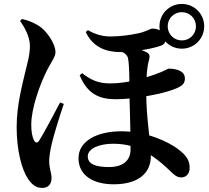

<svg xmlns="http://www.w3.org/2000/svg" viewBox="-20 -867 1040 955"><path d="M545.5 49.7C672.4 49.7 730.2 -9.6 730.2 -89.4C730.2 -167.8 707.3 -270.3 707.3 -410.3C707.3 -465.8 709.3 -527.9 721.1 -568.5C726.3 -587.2 725.8 -598.1 708.5 -607.3C683.9 -621 633.3 -630.7 597 -634.5L557.8 -617.8C577.1 -612.6 611.7 -605.1 616.9 -576.2C623.4 -544.4 623.6 -474 623.6 -425.2C623.6 -365.9 629.3 -250.4 629.3 -123.3C629.3 -68.2 591.1 -36.1 522.2 -36.1C453.1 -36.1 416.6 -52 416.6 -89.1C416.6 -130.1 477.6 -152 542.2 -152C639.3 -152 720.3 -119 825.4 -17.4C842.5 -0.8 858.4 15.5 881.3 15.5C908.9 15.5 923.4 -6.4 923.4 -32C923.4 -68.3 907.8 -92.1 872.7 -119.8C815.9 -165.6 702.7 -214 583.8 -214C461.1 -214 370.5 -164.6 370.5 -80.3C370.5 10.1 449.8 49.7 545.5 49.7ZM190 67.7C221.4 67.7 236.4 47.3 236.4 19.2C236.4 -8.1 224.7 -28.7 224.7 -66.4C224.7 -84.9 229.2 -116.6 237.1 -150.7C249.3 -202.3 276.9 -290.2 297.4 -350.1L278.9 -357.4C251.4 -305.4 194.2 -196.7 174.6 -167.4C165.9 -153.7 155.7 -155.4 148.2 -171C140.4 -185.8 135.5 -214.1 135.5 -246.2C135.5 -330.9 179.1 -443.4 202.8 -494.2C229.7 -554.4 255.9 -580.9 255.9 -607.5C255.9 -650.9 211.3 -713.7 174.1 -737.9C144.3 -756.5 116.9 -766.5 89.3 -772.6L79.8 -763C99 -735.8 128.8 -686.7 128.8 -639.2C128.8 -592.7 116.4 -554.8 105.9 -510.2C91.5 -447.6 62.8 -343.6 62.8 -235.1C62.8 -120.2 87.6 -23.6 119.8 23.2C145.6 61.4 169.3 67.7 190 67.7ZM554.1 -373.5C593.2 -373.5 627.7 -376.8 672.6 -383.1C735.3 -392.1 805.2 -405.5 858.2 -427.9C891.3 -441.7 899.6 -455.6 899.6 -477C899.6 -524.3 832.6 -525.6 818.8 -525.6C815 -525.6 801.4 -516.7 777.1 -506.8C746.6 -494.8 704.3 -480.3 664.1 -470.8C626.5 -461.7 585.9 -452.2 524.9 -452.2C464.5 -452.2 427 -473.3 388.6 -503L376.3 -492.8C415.2 -397.4 477.2 -373.5 554.1 -373.5ZM577.9 -607.9C632.7 -607.9 725.8 -620.4 780.5 -639.8C795.1 -644.8 804 -654.5 804 -674.9C804 -705.7 772.2 -724.9 737.1 -724.9C728.3 -724.9 712 -712 672 -702.2C624.1 -691.6 574.8 -685.6 528.1 -685.6C489.4 -685.6 451.5 -696.9 417.5 -717.1L406.6 -707.7C441.8 -632.2 508 -607.9 577.9 -607.9ZM884.6 -624.9C946.2 -624.9 995.7 -674.4 995.7 -736.3C995.7 -798 946.2 -847.4 884.6 -847.4C822.6 -847.4 773.2 -798 773.2 -736.3C773.2 -674.4 822.6 -624.9 884.6 -624.9ZM884.6 -665.9C845.2 -665.9 814.1 -697 814.1 -736.3C814.1 -775.4 845.2 -806.5 884.6 -806.5C923.6 -806.5 954.7 -775.4 954.7 -736.3C954.7 -697 923.6 -665.9 884.6 -665.9Z"/></svg>

Font: Source Han Serif CN VF
Style: Regular
Weight: 250
Designer: Ryoko NISHIZUKA 西塚涼子 (kana & ideographs); Frank Grießhammer (Latin, Greek & Cyrillic); Wenlong ZHANG 张文龙 (bopomofo); San
Foundry: Adobe
Version: Version 2.002;hotconv 1.1.0;makeotfexe 2.6.0